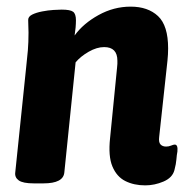

<svg xmlns="http://www.w3.org/2000/svg" viewBox="-20 -551 561 579"><path d="M418 8Q384 8 358 -5Q332 -18 319 -49Q306 -80 312 -135L333 -347Q334 -354 334 -358.5Q334 -363 334 -368Q334 -409 294 -409Q272 -409 247.5 -395Q223 -381 208 -363L174 -31Q171 2 111 2H82Q49 2 36.5 -7Q24 -16 26 -31L59 -349Q62 -375 64 -399Q66 -423 66 -453Q66 -462 65.5 -471Q65 -480 65 -491Q65 -501 77 -507Q89 -513 107 -516.5Q125 -520 141.5 -521Q158 -522 166 -522Q192 -522 200.5 -515.5Q209 -509 209 -490Q209 -469 205 -444Q231 -480 277 -505.5Q323 -531 374 -531Q426 -531 456.5 -502.5Q487 -474 487 -405Q487 -396 486.5 -387Q486 -378 485 -368L460 -138Q458 -122 464 -115.5Q470 -109 481 -109Q489 -109 496 -112Q503 -115 507 -115Q517 -115 515 -94Q513 -84 512 -70.5Q511 -57 506 -38Q500 -15 473 -3.5Q446 8 418 8Z"/></svg>

Font: Asap Semi Condensed Semi Condensed Regular
Style: Bold Italic
Weight: 700
Width: 4
Italic angle: -6°
Designer: Pablo Cosgaya
Foundry: Omnibus-Type
Version: Version 3.001; ttfautohint (v1.8.4.7-5d5b)